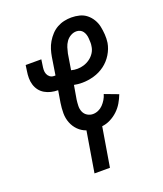

<svg xmlns="http://www.w3.org/2000/svg" viewBox="-136 -617 772 911"><g transform="rotate(-20 250.0 -161.5)"><path d="M183 205 217 0Q194 -8 177 -25Q160 -42 151 -65Q142 -88 142 -113.5Q142 -139 146 -165L156 -225Q138 -225 121 -229Q104 -233 89.5 -241.5Q75 -250 65 -263Q55 -276 50 -292.5Q45 -309 45 -326.5Q45 -344 48 -362L52 -390H131L127 -362Q125 -351 124.5 -339.5Q124 -328 128 -318Q132 -308 140.5 -301.5Q149 -295 161 -295H168L182 -384Q185 -402 190.5 -420Q196 -438 206 -455Q216 -472 229.5 -486.5Q243 -501 260 -510.5Q277 -520 295.5 -524Q314 -528 332 -528Q353 -528 373 -523Q393 -518 408.5 -505.5Q424 -493 434.5 -475.5Q445 -458 449 -438.5Q453 -419 454.5 -398Q456 -377 453 -356Q448 -327 431.5 -300Q415 -273 390 -254.5Q365 -236 335 -227.5Q305 -219 276 -219Q265 -219 254.5 -220Q244 -221 235 -223L223 -153Q221 -138 220.5 -122Q220 -106 226 -92Q232 -78 245 -70Q258 -62 273 -62Q287 -62 300.5 -68Q314 -74 324 -84.5Q334 -95 341.5 -107.5Q349 -120 353 -134L422 -108Q414 -87 402.5 -67.5Q391 -48 374 -32Q357 -16 336 -5.5Q315 5 294 7L261 205ZM277 -289Q293 -289 309.5 -294Q326 -299 340.5 -309.5Q355 -320 364.5 -335Q374 -350 376 -367Q378 -377 377.5 -387Q377 -397 376.5 -406.5Q376 -416 373 -425.5Q370 -435 364.5 -442.5Q359 -450 350.5 -454Q342 -458 332 -458Q317 -458 303 -450Q289 -442 280 -429Q271 -416 266.5 -401.5Q262 -387 259 -373L246 -293Q253 -291 261 -290Q269 -289 277 -289Z"/></g></svg>

Font: Iosevka Curly
Style: Italic
Weight: 400
Italic angle: -9°
Monospace: yes
Designer: Belleve Invis
Foundry: Belleve Invis
Version: Version 22.1.2; ttfautohint (v1.8.4)